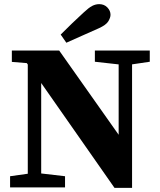

<svg xmlns="http://www.w3.org/2000/svg" viewBox="-20 -900 768 922"><path d="M28.4 0V-53.7L134.8 -68.7H163.6L292.3 -53.7V0ZM113.4 0V-630.7H177.8V-328.6V0ZM435.6 -603.5V-657.3H699.2V-603.5L597.8 -588.5H570ZM529.7 2 165.3 -519.3H161.2L108.8 -596.9L36.9 -602.8V-657.3H264.2L566.8 -228.7L549.8 -223V-371.1V-657.3H614.2V2ZM271.4 -734Q298.7 -761.8 326.8 -788.5Q354.9 -815.2 381.7 -840Q406.3 -863.1 422.7 -871.6Q439.2 -880.1 456.5 -880.1Q480.2 -880.1 495.5 -864.3Q510.7 -848.4 510.7 -829.1Q510.7 -815.4 500.2 -797.8Q489.7 -780.2 454.4 -764.2Q414.9 -746.5 376.3 -729.5Q337.7 -712.5 298.6 -694.8Z"/></svg>

Font: Source Serif 4 Variable
Style: Regular
Weight: 400
Designer: Frank Grießhammer
Foundry: Adobe
Version: Version 4.005;hotconv 1.1.0;makeotfexe 2.6.0